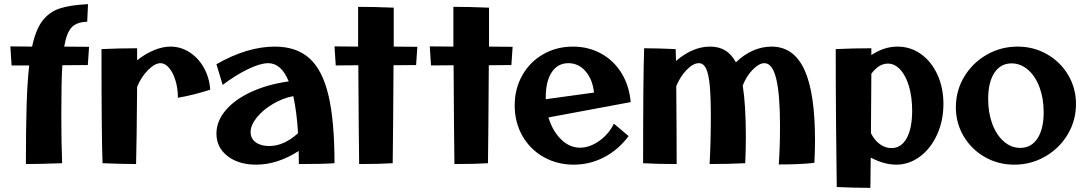

<svg xmlns="http://www.w3.org/2000/svg" viewBox="-20 -790 5245 927"><path d="M281 -475Q276 -400 276 -240Q276 -102 280 -2Q168 2 105 2Q105 -170 108.5 -282.5Q112 -395 121 -474H36L30 -566L135 -565Q152 -646 184.5 -689Q217 -732 268 -749Q319 -766 405 -770L401 -685Q352 -684 327 -659Q302 -634 290 -565L410 -564L404 -476Z M995 -357Q911 -330 839 -318Q839 -362 827.5 -400.5Q816 -439 796.5 -462Q777 -485 755 -485Q728 -485 695 -452Q662 -419 642 -371Q640 -104 637 2Q577 2 475 -2Q470 -135 470 -553Q558 -557 642 -557V-499Q681 -530 723 -547.5Q765 -565 803 -565Q853 -565 895.5 -537.5Q938 -510 964.5 -462.5Q991 -415 995 -357Z M1423 2Q1423 -41 1422 -61Q1319 5 1217 5Q1132 5 1078.5 -36.5Q1025 -78 1025 -145Q1025 -205 1069.5 -257.5Q1114 -310 1193.5 -346.5Q1273 -383 1374 -397Q1338 -485 1275 -485Q1237 -485 1177 -456Q1117 -427 1055 -380L1025 -480Q1174 -565 1307 -565Q1411 -565 1474 -508.5Q1537 -452 1566 -329Q1595 -206 1595 -2Q1543 2 1423 2ZM1419 -147Q1413 -249 1396 -326Q1345 -316 1297.5 -288Q1250 -260 1220 -223Q1190 -186 1190 -152Q1190 -121 1214.5 -103Q1239 -85 1280 -85Q1351 -85 1419 -147Z M1989 -476 1880 -475Q1878 -138 1876 -2Q1816 2 1714 2Q1712 -132 1710 -475L1601 -474L1595 -566L1709 -565V-757Q1785 -757 1881 -753V-565L1995 -564Z M2449 -476 2340 -475Q2338 -138 2336 -2Q2276 2 2174 2Q2172 -132 2170 -475L2061 -474L2055 -566L2169 -565V-757Q2245 -757 2341 -753V-565L2455 -564Z M2944 -193 3015 -133Q2966 -67 2897 -31Q2828 5 2750 5Q2670 5 2604.5 -32Q2539 -69 2502 -134.5Q2465 -200 2465 -281Q2465 -361 2501.5 -426Q2538 -491 2602.5 -528Q2667 -565 2746 -565Q2821 -565 2882 -531.5Q2943 -498 2980.5 -437.5Q3018 -377 3025 -297L2628 -223Q2648 -157 2689 -117Q2730 -77 2780 -77Q2827 -77 2873 -109.5Q2919 -142 2944 -193ZM2615 -321V-311L2848 -343Q2841 -407 2807 -446Q2773 -485 2724 -485Q2673 -485 2644 -441.5Q2615 -398 2615 -321Z M3915 -112Q3915 -64 3912 -4Q3851 4 3740 4Q3746 -80 3746 -181Q3746 -336 3727.5 -410.5Q3709 -485 3671 -485Q3645 -485 3614.5 -454Q3584 -423 3566 -377Q3581 -283 3581 -131Q3581 -65 3578 -2Q3498 2 3406 2Q3412 -105 3412 -228Q3412 -324 3406.5 -379.5Q3401 -435 3388.5 -460Q3376 -485 3354 -485Q3327 -485 3296 -453.5Q3265 -422 3245 -374Q3247 -168 3247 2Q3151 2 3085 -2Q3085 -419 3090 -557Q3150 -557 3242 -553Q3243 -545 3243 -525L3244 -496Q3325 -565 3408 -565Q3451 -565 3481.5 -546.5Q3512 -528 3533 -489Q3571 -526 3615 -545.5Q3659 -565 3705 -565Q3812 -565 3863.5 -454Q3915 -343 3915 -112Z M4535 -288Q4535 -208 4504.5 -140.5Q4474 -73 4421.5 -34Q4369 5 4307 5Q4249 5 4184 -29L4183 45Q4183 99 4182 117Q4104 117 4020 113Q4018 -6 4016.5 -190.5Q4015 -375 4015 -553Q4101 -557 4187 -557V-524Q4248 -565 4313 -565Q4376 -565 4426.5 -529Q4477 -493 4506 -429.5Q4535 -366 4535 -288ZM4384 -256Q4384 -320 4369 -372Q4354 -424 4327 -453.5Q4300 -483 4267 -483Q4223 -483 4187 -434L4185 -147Q4202 -113 4228 -94Q4254 -75 4284 -75Q4331 -75 4357.5 -122.5Q4384 -170 4384 -256Z M4595 -272Q4595 -352 4635 -419Q4675 -486 4743.5 -525.5Q4812 -565 4893 -565Q4971 -565 5035.5 -528Q5100 -491 5137.5 -427.5Q5175 -364 5175 -288Q5175 -208 5135 -141Q5095 -74 5026.5 -34.5Q4958 5 4877 5Q4799 5 4734.5 -32Q4670 -69 4632.5 -132.5Q4595 -196 4595 -272ZM5019 -248Q5019 -315 4999 -368.5Q4979 -422 4943.5 -453Q4908 -484 4864 -484Q4811 -484 4781 -438.5Q4751 -393 4751 -312Q4751 -245 4771 -191.5Q4791 -138 4826.5 -107Q4862 -76 4906 -76Q4959 -76 4989 -121.5Q5019 -167 5019 -248Z"/></svg>

Font: Otomanopee
Style: Regular
Weight: 400
Designer: Das Ende der Wildnis
Foundry: Gutenberg Labo
Version: Version 3.000